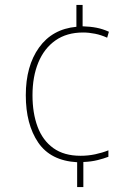

<svg xmlns="http://www.w3.org/2000/svg" viewBox="-20 -744 552 774"><path d="M313 -638Q345 -637 370 -632Q395 -627 419 -616L412 -592Q388 -603 363 -608Q338 -613 315 -613Q249 -613 203.5 -581Q158 -549 134.5 -492Q111 -435 111 -360Q111 -288 131.5 -233Q152 -178 195 -147Q238 -116 305 -116Q335 -116 363.5 -122Q392 -128 417 -138V-112Q399 -105 373 -98.5Q347 -92 316 -91V10H291V-90Q184 -96 134 -169.5Q84 -243 84 -360Q84 -478 137.5 -552.5Q191 -627 288 -636V-724H313Z"/></svg>

Font: Noto Sans Gurmukhi UI SemiCondensed Thin
Style: Regular
Weight: 100
Width: 4
Designer: Jelle Bosma - Monotype Design Team
Foundry: Monotype Imaging Inc.
Version: Version 2.004; ttfautohint (v1.8.4.7-5d5b)